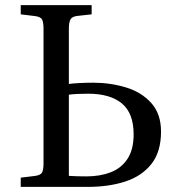

<svg xmlns="http://www.w3.org/2000/svg" viewBox="-20 -730 694 750"><path d="M61 0V-36L118 -43Q139 -46 144.5 -56.5Q150 -67 150 -93V-617Q150 -641 145 -652.5Q140 -664 118 -667L61 -674V-710H338V-674L284 -668Q262 -666 255.5 -654.5Q249 -643 249 -618V-402Q261 -404 288.5 -405.5Q316 -407 343 -407Q411 -407 472 -388.5Q533 -370 571 -327.5Q609 -285 609 -216Q609 -137 571.5 -89.5Q534 -42 469.5 -21Q405 0 324 0ZM249 -43Q264 -42 282 -41.5Q300 -41 318 -41Q371 -41 412.5 -57Q454 -73 478 -109.5Q502 -146 502 -205Q502 -288 456 -326Q410 -364 324 -364Q305 -364 282 -363Q259 -362 249 -360Z"/></svg>

Font: Literata 36pt
Style: Regular
Weight: 400
Designer: Latin by Veronika Burian and Jose Scaglione. Greek by Irene Vlachou. Cyrillic by Vera Evstafieva.
Foundry: TypeTogether
Version: Version 3.002